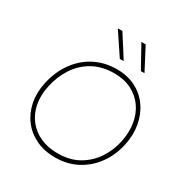

<svg xmlns="http://www.w3.org/2000/svg" viewBox="-217 -1136 1253 1312"><g transform="rotate(30 409.5 -480.5)"><path d="M403 9Q316.5 9 250 -23Q183.5 -55 141.5 -110.8Q99.5 -166.5 85.2 -239Q71 -311.5 88 -393Q110 -495 163.5 -569.5Q217 -644 295 -684.5Q373 -725 469 -725Q554 -725 618.8 -691.5Q683.5 -658 724.2 -599.5Q765 -541 778.2 -466.2Q791.5 -391.5 774 -309Q754 -215 702 -143.2Q650 -71.5 573.5 -31.2Q497 9 403 9ZM403 -24Q498.5 -24 568.5 -64.2Q638.5 -104.5 682.2 -171Q726 -237.5 742 -316Q758 -395 746.2 -463.2Q734.5 -531.5 697.8 -582.8Q661 -634 603 -663Q545 -692 469 -692Q371.5 -692 300 -652Q228.5 -612 183.5 -543Q138.5 -474 120 -387Q103.5 -309.5 116.5 -243.2Q129.5 -177 167.8 -127.8Q206 -78.5 266 -51.2Q326 -24 403 -24ZM450 -795Q421 -838.5 391.8 -882.2Q362.5 -926 333 -970H369Q396.5 -927.5 424.5 -883.5Q452.5 -839.5 480 -796ZM616 -795Q591.5 -839.5 567 -883.5Q542.5 -927.5 519 -970H553Q575.5 -927.5 598.2 -883.5Q621 -839.5 644 -796Z"/></g></svg>

Font: Commissioner Thin
Style: Italic
Weight: 100
Italic angle: -12°
Designer: Kostas Bartsokas
Foundry: Kostas Bartsokas
Version: Version 1.000; ttfautohint (v1.8.3)